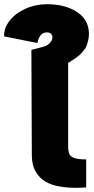

<svg xmlns="http://www.w3.org/2000/svg" viewBox="-114 -902 454 924"><path d="M213.9 -599.1V-201.2Q213.9 -173.8 219.7 -160.9Q225.6 -147.9 244.1 -141.4Q262.7 -134.8 300.8 -134.8V0Q239.7 4.4 193.4 -1.5Q147 -7.3 118.2 -21Q89.4 -34.7 71.3 -56.6Q53.2 -78.6 46.1 -103.3Q39.1 -127.9 39.1 -159.2L37.1 -662.1L86.9 -674.8Q111.8 -680.2 125 -694.1Q138.2 -708 138.2 -723.1Q138.2 -732.9 131.3 -739.5Q124.5 -746.1 111.8 -746.1Q76.2 -746.1 65.9 -694.8L-94.2 -727.1Q-95.7 -766.6 -67.9 -802.2Q-40 -837.9 8.3 -859.9Q56.6 -881.8 111.8 -881.8Q199.2 -881.8 256.6 -844.2Q314 -806.6 314 -738.8Q314 -722.7 310.5 -708.3Q307.1 -693.8 303.5 -683.3Q299.8 -672.9 290.3 -661.4Q280.8 -649.9 275.9 -644Q271 -638.2 257.6 -628.4Q244.1 -618.7 240 -615.7Q235.8 -612.8 220.7 -603.5Q216.3 -600.6 213.9 -599.1Z"/></svg>

Font: LT Superior Black
Style: Regular
Weight: 900
Designer: Daniel Lyons
Foundry: LyonsType
Version: Version 2.005